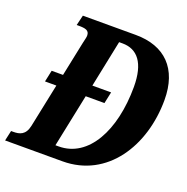

<svg xmlns="http://www.w3.org/2000/svg" viewBox="-147 -834 930 953"><g transform="rotate(20 317.5 -357.0)"><path d="M655 -459C655 -624 565 -714 410 -714H131L118 -660H128C164 -660 185 -656 185 -628C185 -619 181 -605 177 -587L139 -404H79L66 -343H126L78 -112C67 -61 36 -54 4 -54H-8L-20 0H283C519 0 655 -216 655 -459ZM223 -63 281 -343H380L393 -404H294L345 -652H363C442 -652 490 -595 490 -468C490 -238 397 -63 240 -63Z"/></g></svg>

Font: Noto Serif Condensed Extra
Style: Italic
Weight: 800
Width: 3
Italic angle: -12°
Designer: Monotype Design Team
Foundry: Monotype Imaging Inc.
Version: Version 1.901